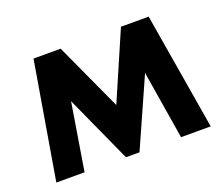

<svg xmlns="http://www.w3.org/2000/svg" viewBox="-84 -581 824 705"><g transform="rotate(-20 328.0 -228.5)"><path d="M26.5 0H136.8L179.5 -262.2L298.5 0H351.5L470.3 -266.7L513.8 0H629.8L553.5 -456.5H445.2L330.8 -192.3L209.5 -456.5H103.5Z"/></g></svg>

Font: Tilda Sans VF
Style: Regular
Weight: 400
Designer: ParaType Ltd
Foundry: ParaType Ltd
Version: Version 1.010